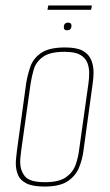

<svg xmlns="http://www.w3.org/2000/svg" viewBox="-20 -677 402 704"><path d="M143 7Q100 7 77 -4.5Q54 -16 46 -35.5Q38 -55 38 -78Q38 -89 39.5 -101Q41 -113 42 -124L76 -372Q81 -403 91.5 -433Q102 -463 131 -483Q160 -503 219 -503Q262 -503 284 -490.5Q306 -478 314.5 -457Q323 -436 323 -412Q323 -392 320 -372L286 -124Q282 -93 270 -63Q258 -33 229 -13Q200 7 143 7ZM145 -9Q197 -9 222.5 -27.5Q248 -46 257.5 -73.5Q267 -101 270 -127L304 -369Q307 -389 307 -409Q307 -430 300 -447.5Q293 -465 274 -476Q255 -487 217 -487Q163 -487 137.5 -468.5Q112 -450 104 -423Q96 -396 92 -369L58 -127Q57 -117 55.5 -105.5Q54 -94 54 -83Q54 -53 71 -31Q88 -9 145 -9ZM226 -566Q214 -566 214 -577Q214 -594 230 -594Q242 -594 242 -583Q242 -566 226 -566ZM154 -641 157 -657H317L314 -641Z"/></svg>

Font: Alumni Sans Pinstripe
Style: Italic
Weight: 400
Italic angle: -8°
Designer: Robert E. Leuschke
Foundry: Robert E. Leuschke
Version: Version 1.010; ttfautohint (v1.8.4.7-5d5b)